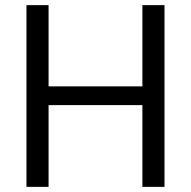

<svg xmlns="http://www.w3.org/2000/svg" viewBox="-20 -727 743 747"><path d="M83 -707H169V-391H534V-707H620V0H534V-318H169V0H83Z"/></svg>

Font: 42dot Sans Light
Style: Regular
Weight: 400
Version: Version 1.000